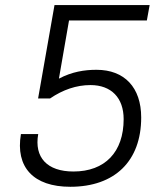

<svg xmlns="http://www.w3.org/2000/svg" viewBox="-20 -713 626 743"><path d="M252 9.8C424.3 9.8 526.4 -89.8 526.4 -258.3C526.4 -374.5 461.9 -442.9 353.5 -442.9C307.1 -442.9 258.8 -435.5 208 -408.7L247.1 -633.8H548.3L559.1 -693.4H190.9L127.4 -332H173.8C223.1 -365.7 275.9 -383.8 330.1 -383.8C410.6 -383.8 458.5 -334.5 458.5 -252C458.5 -124.5 386.2 -49.3 264.2 -49.3C162.6 -49.3 111.8 -103.5 127.9 -194.3H61C39.1 -65.9 109.4 9.8 252 9.8Z"/></svg>

Font: Cascadia Mono PL Light
Style: Italic
Weight: 300
Italic angle: -10°
Monospace: yes
Designer: Aaron Bell
Foundry: Saja Typeworks
Version: Version 2404.023